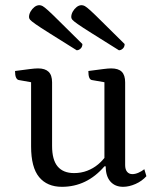

<svg xmlns="http://www.w3.org/2000/svg" viewBox="-20 -709 613 741"><path d="M219 12Q162 12 131 -25.5Q100 -63 100 -144V-404L115 -389L53 -400Q46 -401 42 -409.5Q38 -418 38 -435Q76 -440 95.5 -442.5Q115 -445 127 -445Q154 -445 167.5 -432Q181 -419 181 -391V-146Q181 -92 202.5 -66.5Q224 -41 266 -41Q293 -41 316.5 -50Q340 -59 358.5 -74.5Q377 -90 390 -109L383 -92V-404L398 -389L335 -400Q328 -401 324.5 -409.5Q321 -418 321 -435Q359 -440 378.5 -442.5Q398 -445 409 -445Q437 -445 450 -432Q463 -419 463 -391V-72Q463 -55 470.5 -46Q478 -37 491 -37Q502 -37 514.5 -42.5Q527 -48 537 -56L545 -29Q528 -10 503 1Q478 12 455 12Q424 12 406 -8.5Q388 -29 388 -67H383Q315 12 219 12ZM276 -515Q209 -557 171.5 -580.5Q134 -604 117 -616Q100 -628 96 -633Q92 -638 92 -643Q92 -654 98 -664.5Q104 -675 113 -682Q122 -689 132 -689Q138 -689 144.5 -685.5Q151 -682 166 -668.5Q181 -655 212 -624Q243 -593 298 -539Q298 -528 291 -521.5Q284 -515 276 -515ZM439 -515Q372 -557 334.5 -580.5Q297 -604 280 -616Q263 -628 259 -633Q255 -638 255 -643Q255 -654 261 -664.5Q267 -675 276 -682Q285 -689 295 -689Q301 -689 307.5 -685.5Q314 -682 329 -668.5Q344 -655 375 -624Q406 -593 461 -539Q461 -528 454 -521.5Q447 -515 439 -515Z"/></svg>

Font: Petrona
Style: Regular
Weight: 400
Designer: Ringo R. Seeber
Foundry: Ringo R. Seeber
Version: Version 2.001; ttfautohint (v1.8.3)